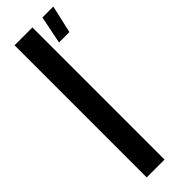

<svg xmlns="http://www.w3.org/2000/svg" viewBox="-270 -811 822 822"><g transform="rotate(-45 141.0 -400.0)"><path d="M48 0V-800H156V0ZM191 -674 216.5 -800H282.5L254 -674Z"/></g></svg>

Font: Big Shoulders Stencil Display
Style: Bold
Weight: 700
Designer: Patric King
Foundry: XO Type Co
Version: Version 1.000